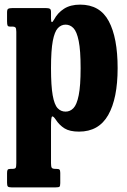

<svg xmlns="http://www.w3.org/2000/svg" viewBox="-20 -555 549 830"><path d="M10.5 -463V-501Q10.5 -514 15.2 -517Q20 -520 32 -520H180Q191 -520 195.8 -517Q200.5 -514 200.5 -502.5V-475.5Q200.5 -446.5 213.5 -470Q229 -499.5 256.8 -517.2Q284.5 -535 326.5 -535Q412 -535 450.2 -463.5Q488.5 -392 488.5 -260.5Q488.5 -129.5 447.8 -57.8Q407 14 321.5 14Q281.5 14 259 0Q236.5 -14 221 -38Q210.5 -53.5 205.5 -51.5Q200.5 -49.5 200.5 -11V150.5Q200.5 166 204 170.5Q207.5 175 219.5 175H223Q233.5 175 237 178Q240.5 181 240.5 192.5V236.5Q240.5 249.5 237 252.2Q233.5 255 220.5 255H29.5Q17 255 13.8 251Q10.5 247 10.5 235V193Q10.5 182.5 13.2 178.8Q16 175 26.5 175H33.5Q45 175 47.8 170.5Q50.5 166 50.5 150V-417.5Q50.5 -433 46.5 -436.5Q42.5 -440 35.5 -440H23Q15.5 -440 13 -444.2Q10.5 -448.5 10.5 -463ZM200.5 -260.5Q200.5 -183.5 207.8 -143Q215 -102.5 229 -87.5Q243 -72.5 263.5 -72.5Q283 -72.5 297.5 -87.5Q312 -102.5 320.2 -143Q328.5 -183.5 328.5 -260.5Q328.5 -337.5 320.2 -378Q312 -418.5 297.5 -433.5Q283 -448.5 263.5 -448.5Q244.5 -448.5 230.2 -433.5Q216 -418.5 208.2 -378Q200.5 -337.5 200.5 -260.5Z"/></svg>

Font: Besley* Condensed
Style: Bold
Weight: 700
Width: 3
Designer: Owen Earl
Foundry: indestructible type*
Version: Version 3.000; ttfautohint (v1.8.3)